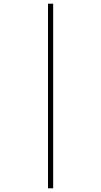

<svg xmlns="http://www.w3.org/2000/svg" viewBox="-20 -780 549 1040"><path d="M240 240V-760H268V240Z"/></svg>

Font: Noto Serif Khmer SemiCondensed Thin
Style: Regular
Weight: 250
Width: 4
Designer: Danh Hong and the Monotype Design Team
Foundry: Monotype Imaging Inc.
Version: Version 2.004